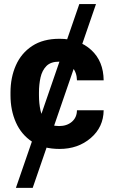

<svg xmlns="http://www.w3.org/2000/svg" viewBox="-20 -731 562 955"><path d="M457.5 -710.9 142.6 203.6H59.1L374.5 -710.9ZM273.9 -104Q312.5 -104 337.4 -125.2Q362.3 -146.5 362.8 -182.6H495.6Q494.6 -98.6 431.4 -44.4Q368.2 9.8 276.4 9.8Q194.3 9.8 140.1 -25.9Q85.9 -61.5 59.1 -122.1Q32.2 -182.6 32.2 -257.3V-271Q32.2 -345.7 59.1 -406.3Q85.9 -466.8 140.1 -502.4Q194.3 -538.1 275.9 -538.1Q373 -538.1 433.8 -482.4Q494.6 -426.8 495.6 -331.5H362.8Q362.3 -370.1 339.4 -397.2Q316.4 -424.3 273.4 -424.3Q232.4 -424.3 210.9 -402.6Q189.5 -380.9 181.6 -345.7Q173.8 -310.5 173.8 -271V-257.3Q173.8 -216.8 181.4 -181.6Q189 -146.5 210.7 -125.2Q232.4 -104 273.9 -104Z"/></svg>

Font: RobotoDEMO
Style: Regular
Weight: 400
Designer: Christian Robertson
Foundry: Google
Version: Version 2.136